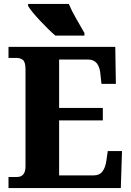

<svg xmlns="http://www.w3.org/2000/svg" viewBox="-20 -951 663 971"><path d="M23 0H591L597 -187H525L518 -139Q514 -106 499 -85Q484 -64 453 -64H279V-342H500V-405H279V-650H425Q482 -650 488 -575L493 -527H566L563 -714H23V-658H65Q82 -658 95.5 -648Q109 -638 109 -599V-110Q109 -56 66 -56H23ZM122 -921Q137 -895 182.5 -846.5Q228 -798 260 -771H333V-772L334 -771H407V-784Q388 -818 365 -857.5Q342 -897 328 -931H122Z"/></svg>

Font: Noto Serif SemiCondensed Extra
Style: Regular
Weight: 800
Width: 4
Designer: Monotype Design Team
Foundry: Monotype Imaging Inc.
Version: Version 1.002